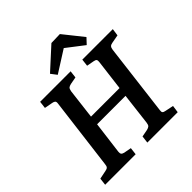

<svg xmlns="http://www.w3.org/2000/svg" viewBox="-201 -900 1046 1046"><g transform="rotate(-45 322.0 -377.5)"><path d="M15 0 20 -42 69 -52Q82 -54 87.5 -60Q93 -66 94 -80L146 -494Q148 -507 143 -512Q138 -517 127 -519L79 -528L84 -570H319L314 -528L271 -520Q258 -517 252.5 -512Q247 -507 244 -491L223 -317H443L465 -494Q467 -507 463 -512.5Q459 -518 447 -520L404 -528L409 -570H644L638 -528L589 -519Q577 -517 571.5 -511Q566 -505 564 -491L513 -76Q511 -64 515.5 -59Q520 -54 532 -52L580 -42L574 0H340L345 -42L387 -50Q400 -53 406 -58.5Q412 -64 414 -80L436 -264H217L193 -76Q192 -64 196 -58.5Q200 -53 212 -50L255 -42L250 0ZM230 -640 354 -753 421 -755 512 -641 482 -609 382 -686 256 -606Z"/></g></svg>

Font: Rasa Medium
Style: Italic
Weight: 500
Italic angle: -7.10001°
Designer: Anna Giedrys (Yrsa+Rasa design), David Brezina (Yrsa art-direction, Rasa art-direction, design)
Foundry: Rosetta Type Foundry
Version: Version 2.004